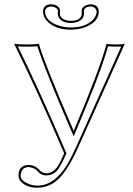

<svg xmlns="http://www.w3.org/2000/svg" viewBox="-20 -852 620 894"><path d="M310.1 -754.9Q351.1 -754.9 359.9 -781.2Q360.8 -785.6 360.8 -789.1Q360.8 -792 360.4 -798.3Q359.9 -801.3 359.9 -801.8Q359.9 -819.8 384.8 -828.6Q393.6 -832 402.8 -832Q439 -830.6 439.9 -798.8Q439.9 -751 379.4 -726.6Q346.7 -713.9 310.1 -713.9Q237.3 -713.9 199.7 -753.4Q180.7 -774.4 180.2 -798.8Q182.1 -831.1 216.8 -832Q246.1 -832 257.3 -811.5Q259.8 -806.2 259.8 -801.8Q259.8 -800.8 259.8 -798.3Q259.3 -792 258.8 -789.1Q258.8 -766.1 289.1 -757.8Q299.3 -754.9 310.1 -754.9ZM341.8 -161.1Q285.2 -35.6 228 1Q193.8 22 153.8 22Q104 22 77.6 -6.3Q66.4 -19.5 65.9 -33.2Q65.9 -75.2 100.6 -82.5Q106.9 -83.5 112.8 -84Q142.6 -83 159.2 -64.9Q175.3 -45.9 194.8 -44.9Q231.4 -44.9 256.3 -90.3Q264.6 -105.5 278.8 -138.2Q152.8 -432.1 45.9 -647.9Q64 -645 106 -645Q144 -645 161.1 -647.9Q186.5 -558.6 311 -270.5Q317.4 -255.9 323.2 -242.7Q443.4 -525.9 476.1 -647.9Q488.8 -645 525.9 -645Q549.3 -645.5 561 -647.9ZM310.1 -745.1Q265.6 -745.1 252.4 -773.9Q249.5 -781.7 249 -789.1Q249 -792 250 -802.2Q249.5 -811.5 234.4 -818.4Q225.6 -821.8 216.8 -821.8Q190.9 -818.8 189.9 -798.8Q189.9 -758.3 243.7 -736.3Q274.4 -724.1 310.1 -724.1Q380.4 -724.1 415 -762.2Q429.7 -779.8 430.2 -798.8Q425.3 -820.3 402.8 -821.8Q378.9 -821.8 371.1 -805.7Q370.1 -803.2 370.1 -802.2Q371.1 -793.9 371.1 -789.1Q371.1 -759.8 335.9 -748.5Q323.2 -745.1 310.1 -745.1ZM333 -165 544.4 -635.3Q537.6 -634.8 525.9 -634.8Q497.1 -634.8 483.4 -636.7Q448.2 -511.7 332.5 -238.8L323.2 -217.3L314 -238.3Q193.4 -515.1 153.8 -636.7Q136.7 -634.8 106 -634.8Q77.6 -634.8 63 -636.2Q173.8 -408.7 287.6 -142.1L289.6 -138.2L287.6 -134.3Q258.8 -67.9 238.8 -50.8Q219.7 -35.6 194.8 -35.2Q169.4 -35.6 151.4 -58.6Q137.7 -71.8 112.8 -74.2Q76.7 -72.3 76.2 -33.2Q76.2 -11.2 111.8 3.9Q132.3 12.2 153.8 12.2Q232.4 12.2 291 -83Q311 -115.7 333 -165Z"/></svg>

Font: Linux Biolinum Outline O
Style: Bold
Weight: 700
Designer: Philipp H. Poll
Foundry: Philipp H. Poll
Version: Version 0.9.2